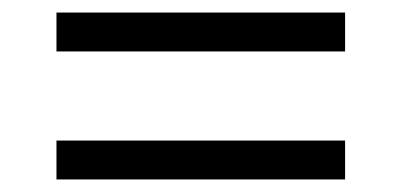

<svg xmlns="http://www.w3.org/2000/svg" viewBox="-20 -485 640 306"><path d="M70 -465H530V-403H70ZM70 -261H530V-199H70Z"/></svg>

Font: Krub
Style: Regular
Weight: 400
Designer: Ekaluck Peanpanawate
Foundry: Cadson Demak Co.,Ltd.
Version: Version 1.000; ttfautohint (v1.6)